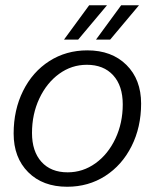

<svg xmlns="http://www.w3.org/2000/svg" viewBox="-20 -702 590 732"><path d="M320 -682H388L278 -551H224ZM442 -682H510L400 -551H346ZM32 -193Q32 -283 68 -355.5Q104 -428 168 -469Q232 -510 313 -510Q406 -510 462 -454.5Q518 -399 518 -307Q518 -217 481.5 -144.5Q445 -72 381 -31Q317 10 236 10Q143 10 87.5 -45.5Q32 -101 32 -193ZM448 -304Q448 -375 411.5 -415Q375 -455 311 -455Q253 -455 205.5 -420.5Q158 -386 130 -326.5Q102 -267 102 -195Q102 -125 138 -85Q174 -45 238 -45Q296 -45 344 -79.5Q392 -114 420 -173.5Q448 -233 448 -304Z"/></svg>

Font: Sarabun Light
Style: Italic
Weight: 300
Italic angle: -10°
Designer: Suppakit Chalermlarp | Katatrad Co.,Ltd.
Foundry: Cadson Demak Co.,Ltd.
Version: Version 1.000; ttfautohint (v1.6)